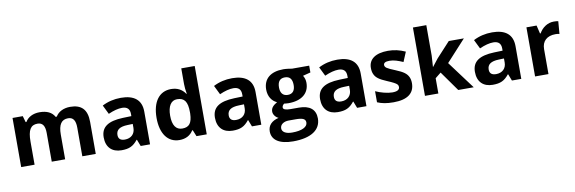

<svg xmlns="http://www.w3.org/2000/svg" viewBox="-63 -1311 6293 2102"><g transform="rotate(-10 3083.5 -260.0)"><path d="M566.9 -273.9C566.9 -387.2 603 -437 675.8 -437C732.4 -437 757.8 -397.5 757.8 -318.8V0H907.2V-356C907.2 -496.1 842.8 -556.2 719.2 -556.2C647.5 -556.2 587.4 -526.9 558.1 -476.1H544.9C516.1 -529.3 460.4 -556.2 378.9 -556.2C307.1 -556.2 249.5 -526.4 220.2 -476.1H211.9L191.9 -545.9H78.1V0H227.1V-256.8C227.1 -385.3 259.8 -437 335.9 -437C392.6 -437 418 -397.5 418 -318.8V0H566.9Z M1510.7 0V-363.8C1510.7 -494.1 1430.2 -557.1 1283.7 -557.1C1207 -557.1 1137.7 -540.5 1074.7 -507.8L1124 -407.2C1183.1 -433.6 1234.4 -446.8 1277.8 -446.8C1334.5 -446.8 1362.8 -418.9 1362.8 -363.8V-339.8L1268.1 -336.9C1104.5 -331.1 1023.9 -278.8 1023.9 -163.1C1023.9 -52.2 1087.9 9.8 1192.9 9.8C1278.3 9.8 1323.7 -11.2 1374 -74.2H1377.9L1406.7 0ZM1362.8 -208C1362.8 -142.1 1317.9 -99.1 1249 -99.1C1200.7 -99.1 1176.8 -120.1 1176.8 -162.1C1176.8 -220.7 1218.8 -248.5 1305.2 -251L1362.8 -252.9Z M1836.9 9.8C1906.2 9.8 1958 -17.1 1991.7 -70.8H1998L2026.9 0H2141.1V-759.8H1991.7V-585C1991.7 -553.2 1995.6 -516.6 2002.9 -476.1H1998C1961.9 -529.3 1909.7 -556.2 1840.8 -556.2C1710 -556.2 1630.9 -451.2 1630.9 -272C1630.9 -95.7 1708.5 9.8 1836.9 9.8ZM1889.2 -108.9C1820.3 -108.9 1781.7 -162.6 1781.7 -270C1781.7 -377.4 1820.3 -435.1 1886.7 -435.1C1968.3 -435.1 2002 -388.2 2002 -271V-254.9C1998.5 -148.9 1965.3 -108.9 1889.2 -108.9Z M2747.6 0V-363.8C2747.6 -494.1 2667 -557.1 2520.5 -557.1C2443.8 -557.1 2374.5 -540.5 2311.5 -507.8L2360.8 -407.2C2419.9 -433.6 2471.2 -446.8 2514.6 -446.8C2571.3 -446.8 2599.6 -418.9 2599.6 -363.8V-339.8L2504.9 -336.9C2341.3 -331.1 2260.7 -278.8 2260.7 -163.1C2260.7 -52.2 2324.7 9.8 2429.7 9.8C2515.1 9.8 2560.5 -11.2 2610.8 -74.2H2614.7L2643.6 0ZM2599.6 -208C2599.6 -142.1 2554.7 -99.1 2485.8 -99.1C2437.5 -99.1 2413.6 -120.1 2413.6 -162.1C2413.6 -220.7 2455.6 -248.5 2542 -251L2599.6 -252.9Z M3185.5 -545.9C3173.8 -548.3 3121.6 -556.2 3090.8 -556.2C2946.8 -556.2 2866.7 -488.3 2866.7 -369.1C2866.7 -294.9 2902.8 -237.8 2960 -212.9C2914.6 -186 2889.6 -161.6 2889.6 -120.1C2889.6 -86.9 2916 -54.2 2946.8 -41C2867.2 -22 2825.7 22.9 2825.7 88.9C2825.7 184.6 2908.2 240.2 3060.5 240.2C3259.8 240.2 3369.6 166.5 3369.6 39.1C3369.6 -60.5 3305.2 -112.8 3185.5 -112.8H3092.8C3038.1 -112.8 3010.7 -123.5 3010.7 -145C3010.7 -159.2 3018.6 -172.4 3033.7 -184.1L3055.7 -181.6L3082.5 -180.2C3227.5 -180.2 3314 -249 3314 -366.2C3314 -396.5 3306.2 -423.8 3290.5 -448.2L3376 -470.2V-545.9ZM3008.8 -367.2C3008.8 -433.1 3036.1 -465.8 3090.8 -465.8C3145 -465.8 3171.9 -433.1 3171.9 -367.2C3171.9 -308.1 3147 -271 3090.8 -271C3035.6 -271 3008.8 -308.1 3008.8 -367.2ZM2954.6 77.1C2954.6 34.7 2996.1 6.8 3050.8 6.8H3127.9C3202.6 6.8 3237.8 20 3237.8 61C3237.8 111.8 3173.8 143.1 3066.9 143.1C2996.1 143.1 2954.6 118.2 2954.6 77.1Z M3916.5 0V-363.8C3916.5 -494.1 3835.9 -557.1 3689.5 -557.1C3612.8 -557.1 3543.5 -540.5 3480.5 -507.8L3529.8 -407.2C3588.9 -433.6 3640.1 -446.8 3683.6 -446.8C3740.2 -446.8 3768.6 -418.9 3768.6 -363.8V-339.8L3673.8 -336.9C3510.3 -331.1 3429.7 -278.8 3429.7 -163.1C3429.7 -52.2 3493.7 9.8 3598.6 9.8C3684.1 9.8 3729.5 -11.2 3779.8 -74.2H3783.7L3812.5 0ZM3768.6 -208C3768.6 -142.1 3723.6 -99.1 3654.8 -99.1C3606.4 -99.1 3582.5 -120.1 3582.5 -162.1C3582.5 -220.7 3624.5 -248.5 3710.9 -251L3768.6 -252.9Z M4450.7 -162.1C4450.7 -189 4445.8 -212.4 4436.5 -231.9C4417.5 -271 4384.3 -297.4 4298.8 -332C4251 -351.1 4220.2 -365.7 4206.1 -375.5C4191.9 -385.3 4184.6 -397 4184.6 -410.2C4184.6 -434.1 4206.5 -445.8 4250.5 -445.8C4299.8 -445.8 4345.2 -429.2 4399.9 -405.8L4444.8 -513.2C4382.8 -542 4318.8 -556.2 4252.9 -556.2C4114.7 -556.2 4036.6 -501 4036.6 -403.8C4036.6 -375.5 4041 -351.6 4050.3 -332.5C4067.9 -293.5 4101.6 -267.1 4185.5 -231.9C4214.8 -219.7 4238.3 -209 4255.9 -199.7C4291 -181.2 4303.7 -169.4 4303.7 -146C4303.7 -114.7 4276.9 -99.1 4222.7 -99.1C4169.9 -99.1 4092.8 -119.1 4037.6 -145V-22C4086.4 -1 4138.2 9.8 4217.8 9.8C4372.6 9.8 4450.7 -50.3 4450.7 -162.1Z M4708 -296.9 4715.8 -420.9V-759.8H4566.9V0H4715.8V-169.9L4779.8 -221.2L4937 0H5108.9L4878.9 -309.1L5095.7 -545.9H4927.7L4774.9 -379.9L4710 -296.9Z M5637.7 0V-363.8C5637.7 -494.1 5557.1 -557.1 5410.6 -557.1C5334 -557.1 5264.6 -540.5 5201.7 -507.8L5251 -407.2C5310.1 -433.6 5361.3 -446.8 5404.8 -446.8C5461.4 -446.8 5489.7 -418.9 5489.7 -363.8V-339.8L5395 -336.9C5231.4 -331.1 5150.9 -278.8 5150.9 -163.1C5150.9 -52.2 5214.8 9.8 5319.8 9.8C5405.3 9.8 5450.7 -11.2 5501 -74.2H5504.9L5533.7 0ZM5489.7 -208C5489.7 -142.1 5444.8 -99.1 5376 -99.1C5327.6 -99.1 5303.7 -120.1 5303.7 -162.1C5303.7 -220.7 5345.7 -248.5 5432.1 -251L5489.7 -252.9Z M6095.7 -556.2C6027.8 -556.2 5966.8 -515.1 5933.1 -454.1H5925.8L5903.8 -545.9H5791V0H5939.9V-277.8C5939.9 -365.7 5995.6 -417 6090.8 -417C6107.9 -417 6122.6 -415.5 6134.8 -412.1L6146 -551.8C6132.8 -554.7 6115.7 -556.2 6095.7 -556.2Z"/></g></svg>

Font: Open Sans bold
Style: Bold
Weight: 700
Foundry: Ascender Corporation
Version: Version 1.100;PS 001.100;hotconv 1.0.88;makeotf.lib2.5.64775